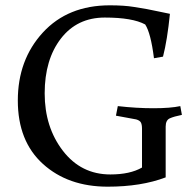

<svg xmlns="http://www.w3.org/2000/svg" viewBox="-20 -686 730 722"><path d="M514 -202Q514 -217 510 -225Q506 -233 492 -237L416 -251L423 -287Q493 -279 557 -279Q621 -279 658 -287L664 -254Q634 -248 618.5 -241Q603 -234 603 -210V-19Q511 16 385 16Q236 16 141.5 -69.5Q47 -155 47 -308Q47 -461 141 -563.5Q235 -666 393 -666Q447 -666 483 -660Q519 -654 531.5 -652Q544 -650 578 -642.5Q612 -635 619 -634Q609 -535 593 -473L559 -467Q547 -562 526 -594Q478 -620 374 -620Q270 -620 209 -541Q148 -462 148 -335Q148 -208 216.5 -119Q285 -30 395 -30Q469 -30 514 -56Z"/></svg>

Font: Buenard
Style: Regular
Weight: 400
Designer: Gustavo Ibarra
Foundry: FontFuror
Version: Version 1.001 2011